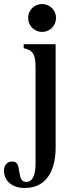

<svg xmlns="http://www.w3.org/2000/svg" viewBox="-95 -720 325 956"><path d="M28 216C149 216 182 109 182 16V-500H23V-480C68 -470 82 -451 82 -386V94C82 162 62 186 36 186C-18 186 20 84 -33 84C-59 84 -75 101 -75 130C-75 177 -39 216 28 216ZM45 -631C45 -592 76 -561 115 -561C153 -561 184 -592 184 -631C184 -669 153 -700 115 -700C76 -700 45 -669 45 -631Z"/></svg>

Font: RL Madena
Style: Regular
Weight: 400
Designer: I Kadek Wantara Putra
Foundry: Roughlines ID
Version: Version 1.000;Glyphs 3.1.2 (3151)